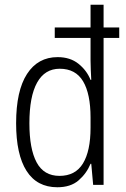

<svg xmlns="http://www.w3.org/2000/svg" viewBox="-20 -780 533 810"><path d="M222 10Q136 10 92 -59Q48 -128 48 -260Q48 -397 94 -468Q140 -539 223 -539Q276 -539 311 -511Q346 -483 362 -443H365Q364 -464 363 -485Q362 -506 362 -524V-620H211V-664H362V-760H417V-664H483V-620H417V0H373L365 -89H362Q345 -48 311.5 -19Q278 10 222 10ZM231 -38Q298 -38 330 -90.5Q362 -143 362 -241V-284Q362 -384 330.5 -437Q299 -490 232 -490Q169 -490 136.5 -431.5Q104 -373 104 -260Q104 -152 134.5 -95Q165 -38 231 -38Z"/></svg>

Font: Noto Sans Lao Looped Condensed Light
Style: Regular
Weight: 300
Width: 3
Designer: Mark Frömberg, Ben Mitchell
Foundry: The Fontpad Ltd
Version: Version 1.002; ttfautohint (v1.8.4.7-5d5b)